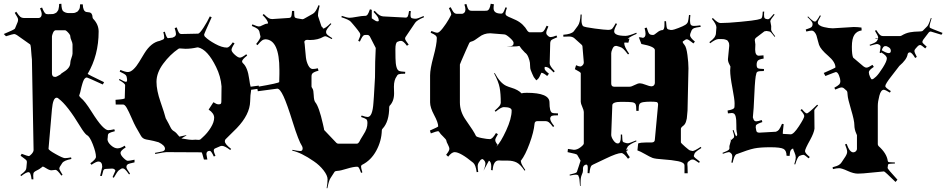

<svg xmlns="http://www.w3.org/2000/svg" viewBox="-41 -911 5008 1016"><path d="M322.3 -841.8H339.4Q353.5 -841.8 356.7 -843.8Q359.9 -845.7 365 -847.7Q370.1 -849.6 372.3 -853.3Q374.5 -856.9 377.9 -861.3Q382.8 -869.1 382.8 -888.2H397Q397.9 -852.1 415.5 -847.7Q422.9 -846.2 430.2 -845.7Q447.8 -843.8 448.7 -819.8Q448.7 -814.9 452.6 -811Q481 -781.2 481 -744.1Q481 -618.7 422.9 -520Q424.3 -517.1 509.8 -476.1L502.9 -463.9Q421.9 -501 418.9 -501Q416 -501 413.1 -499.8Q410.2 -498.5 407.7 -495.6Q405.3 -492.7 403.3 -489.7Q401.4 -486.8 399.4 -481.2Q397.5 -475.6 396 -471.7Q394.5 -467.8 392.8 -460.7Q391.1 -453.6 389.6 -449.2Q387.7 -440.9 383.8 -423.8L377.9 -404.8Q377.9 -402.3 386.7 -393.1Q407.7 -377 442.4 -321.8Q477.1 -266.6 498.3 -244.4Q519.5 -222.2 531.5 -222.2Q543.5 -222.2 564 -227.1L566.9 -216.8Q542.5 -210.4 536.1 -206.1Q529.8 -201.7 529.8 -192.9L528.8 -180.2Q527.8 -178.2 527.8 -174.8Q527.8 -158.7 545.9 -142.3Q564 -126 580.8 -126Q597.7 -126 618.7 -140.1L624 -130.9Q596.7 -113.8 596.7 -102.3Q596.7 -90.8 612.1 -75.4Q627.4 -60.1 635.5 -60.1Q643.6 -60.1 670.9 -65.9V-51.8Q639.6 -44.9 636.7 -42.7Q633.8 -40.5 631.8 -38.6Q627.9 -35.2 627.9 -26.9Q627.9 -18.6 647 7.8L642.1 12.2Q627.4 -8.8 620.6 -14.4Q613.8 -20 608.9 -20Q604 -20 600.1 -18.1L587.9 -9.8Q579.6 -3.4 561 29.8L554.7 25.9L569.8 -7.8Q565.4 -19 551.8 -19L518.1 -17.1Q506.3 -17.1 503.9 -2L498 20H488.8L500 -27.8Q500 -56.2 479 -56.2Q468.8 -56.2 442.9 -39.1L437 -46.9Q466.8 -68.4 466.8 -81.1Q466.8 -104.5 450 -147.5Q433.1 -190.4 418.9 -195.8Q405.8 -205.1 383.3 -242.2Q315.4 -354.5 270 -388.2Q265.6 -394 258.8 -394Q239.3 -394 233.9 -333L215.8 -124Q215.8 -116.7 253.9 -95.5Q292 -74.2 302.7 -74.2Q313.5 -74.2 335 -78.1L336.9 -69.8Q296.9 -62 288.1 -47.9L275.9 -28.8Q272.9 -22.9 272.9 -18.3Q272.9 -13.7 290 14.2L283.7 18.1Q262.2 -12.2 252.9 -12.2L231 -9.8Q220.7 -9.8 204.8 -19.8Q189 -29.8 185.1 -29.8Q183.1 -27.8 179 -24.9Q174.8 -22 171.9 -19.8Q168.9 -17.6 166 -15.6Q161.6 -12.7 152.1 -8.3Q142.6 -3.9 138.7 1Q134.8 5.9 134.8 17.8Q134.8 29.8 135.7 38.1H126Q122.1 0 109.9 0Q97.7 0 70.8 21L66.9 15.1Q86.9 0 92.8 -7.8Q98.6 -15.6 98.6 -23.9L101.1 -50.8V-55.7Q101.1 -61.5 95.5 -65.9Q89.8 -70.3 87.4 -72.3Q77.6 -80.1 67.9 -86.9L73.7 -97.2Q105.5 -85 110.8 -85Q116.2 -85 126.5 -96.4Q136.7 -107.9 136.7 -117.2L127.9 -596.2Q127.4 -596.2 126 -615.2Q122.6 -672.9 118.7 -675.8L48.8 -725.1Q39.1 -731 33.7 -731Q28.3 -731 -9.3 -719.2L-21 -731Q34.7 -753.9 38.1 -759.8L52.7 -794.9Q54.7 -800.8 54.7 -808.3Q54.7 -815.9 37.1 -842.8L44.9 -849.1Q59.1 -827.6 66.7 -821.8Q74.2 -815.9 84 -815.9H164.1Q170.4 -815.9 175 -821.3Q179.7 -826.7 179.7 -836.7Q179.7 -846.7 170.9 -867.2L181.6 -871.1Q193.4 -840.8 202.6 -837.4Q206.5 -835.9 213.9 -835.9L230.5 -836.4Q241.2 -836.4 244.6 -838.1Q248 -839.8 252.7 -841.8Q257.3 -843.8 259.3 -846.4Q261.2 -849.1 264.4 -853.3Q267.6 -857.4 268.6 -862.3Q272 -876 272 -890.1L283.7 -891.1Q284.7 -858.4 293.5 -851.6Q306.2 -841.8 322.3 -841.8ZM233.9 -522.9Q233.9 -503.9 251 -503.9Q254.9 -503.9 260.7 -506.8L277.8 -516.1Q281.2 -521.5 295.9 -530.3Q331.1 -551.3 331.1 -579.1Q331.1 -587.9 336.9 -604Q342.8 -620.1 342.8 -627.9V-675.8Q342.8 -683.6 336.9 -697Q331.1 -710.4 331.1 -718Q331.1 -725.6 324.2 -733.4Q309.6 -751 302.7 -751H254.9Q245.1 -751 239.5 -737.3Q233.9 -723.6 233.9 -717.8Z M1285.2 -452.1 1328.1 -458 1330.1 -441.9 1288.1 -436Q1283.2 -407.2 1282.7 -374Q1280.8 -304.7 1211.9 -232.9L1152.3 -173.8Q1148.9 -170.4 1148.9 -163.1Q1148.9 -148.4 1182.1 -123L1177.2 -117.2Q1148.4 -139.2 1133.3 -139.2L1127 -138.2Q1125 -138.2 1124 -137.2L1098.1 -126Q1090.3 -123 1090.3 -114.7Q1090.3 -106.4 1099.1 -85.9L1090.3 -83Q1076.7 -112.8 1069.3 -112.8Q1051.3 -112.8 1051.3 -95.2Q1051.3 -93.8 1056.2 -66.9H1038.1Q1028.3 -105 1025.4 -105L838.4 -106Q829.6 -106 780.3 -96.2L779.3 -102.1Q823.2 -109.9 823.2 -111.8Q832 -115.2 832 -124Q832 -141.6 798.3 -158.2L772.9 -165Q766.1 -167 753.2 -169.2Q740.2 -171.4 732.9 -172.9Q713.4 -176.8 705.1 -191.9L678.2 -238.8Q669.4 -254.4 655 -287.6Q640.6 -320.8 630.1 -339.4Q619.6 -357.9 610.4 -357.9H571.3L570.3 -382.8Q619.1 -386.2 619.1 -391.1L621.1 -460Q621.1 -469.7 588.4 -487.8L591.3 -493.2Q617.2 -478 626 -478Q632.3 -478 631.3 -492.4Q630.4 -506.8 624.5 -513.4Q618.7 -520 592.3 -532.2L596.2 -541Q622.1 -529.8 636 -529.8Q649.9 -529.8 665.8 -544.9Q681.6 -560.1 695.1 -582.8Q708.5 -605.5 723.1 -628.9Q758.3 -686 804.2 -694.8L822.3 -702.1Q828.1 -705.1 828.1 -713.6Q828.1 -722.2 823.2 -741.2L831.1 -743.2Q840.8 -709 848.1 -709L872.1 -711.9Q872.6 -711.9 882.3 -716.8Q890.1 -722.2 890.1 -731.7Q890.1 -741.2 883.3 -762.2L894 -766.1Q901.4 -744.1 906.2 -737.5Q911.1 -731 918.9 -731L1007.3 -732.9Q1015.6 -733.4 1036.1 -764.9Q1056.6 -796.4 1069.3 -824.2L1079.1 -819.8Q1039.1 -731.9 1039.1 -727.5Q1039.1 -723.1 1043.9 -715.8H1044.9Q1061.5 -698.7 1097.4 -679Q1133.3 -659.2 1160.2 -659.2Q1171.9 -659.2 1190.9 -687L1200.2 -681.2Q1184.1 -657.2 1184.1 -647.2Q1184.1 -637.2 1201.2 -621.6Q1218.3 -606 1228.5 -606Q1238.8 -606 1262.2 -624L1267.1 -617.2Q1240.2 -596.2 1240.2 -586.9V-584Q1241.7 -579.6 1244.1 -577.1Q1269.5 -555.2 1277.8 -492.2Q1281.7 -463.4 1285.2 -452.1ZM940.9 -652.8 909.2 -654.8Q907.2 -654.8 903.3 -652.8Q858.4 -622.1 822.8 -574Q787.1 -525.9 787.1 -478Q787.1 -433.1 808.3 -372.1Q829.6 -311 835.9 -285.2Q853.5 -253.9 860.8 -238.3Q868.2 -222.7 879.4 -216.8Q890.6 -210.9 908.2 -188L944.3 -195.8L945.3 -193.8Q932.1 -187 918.9 -178.2Q923.3 -177.7 936 -175.8Q961.9 -170.9 976.1 -170.9L993.2 -171.9L1009.3 -170.9Q1017.1 -170.9 1020 -173.8L1031.2 -184.1Q1056.2 -206.1 1074.2 -235.4Q1092.3 -264.6 1092.3 -288.1Q1092.3 -311.5 1063 -331.1L1088.4 -370.1Q1105 -358.9 1114.5 -358.9Q1124 -358.9 1127 -361.3Q1130.4 -364.7 1130.4 -374L1131.3 -454.1Q1127 -507.3 1102.5 -556.6Q1057.1 -649.4 1007.3 -660.2H1002.9Q970.2 -652.8 940.9 -652.8ZM1241.2 -581.1Q1241.2 -581.1 1240.2 -584Q1240.2 -582 1241.2 -581.1Z M1598.6 -699.2 1585.4 -700.2Q1572.3 -700.2 1569.3 -689.9Q1571.3 -682.6 1573.2 -655.5Q1575.2 -628.4 1577.9 -606.2Q1580.6 -584 1590.3 -564.9Q1600.1 -545.9 1613.5 -545.9Q1627 -545.9 1640.6 -549.8L1644.5 -537.1Q1613.3 -528.8 1609.4 -518.1Q1607.4 -513.7 1607.4 -505.9V-453.1Q1607.4 -449.7 1612.8 -441.9Q1618.2 -434.1 1619.1 -407.2Q1620.1 -380.4 1626.5 -371.1Q1647 -347.7 1668 -253.9Q1675.3 -222.2 1674.3 -223.1L1739.3 -154.8Q1743.7 -150.9 1748.5 -150.9H1847.7Q1854 -150.9 1859.4 -159.2Q1866.2 -173.3 1879.9 -194.6Q1893.6 -215.8 1898.4 -230.2Q1903.3 -244.6 1903.3 -260Q1903.3 -275.4 1897 -280.3Q1890.6 -285.2 1869.6 -292L1872.6 -299.8Q1894 -292 1904.3 -292Q1930.2 -292 1935.1 -367.2Q1937 -398.4 1937.5 -399.9L1943.4 -502Q1943.4 -588.9 1947.3 -657.2L1915.5 -719.2Q1910.2 -726.1 1903.3 -726.1H1894.5Q1888.2 -726.1 1884.8 -724.6Q1876.5 -721.2 1863.3 -690.9L1854.5 -694.8Q1865.7 -719.2 1865.7 -725.6Q1865.7 -731.9 1862.5 -737.3Q1859.4 -742.7 1852.8 -751Q1846.2 -759.3 1841.8 -764.9Q1837.4 -770.5 1828.6 -780.8Q1819.8 -791 1815.4 -795.9Q1806.6 -806.6 1765.6 -819.8L1767.6 -827.1Q1796.9 -816.9 1808.3 -816.9Q1819.8 -816.9 1847.2 -822Q1874.5 -827.1 1888.7 -827.1H1891.6Q1898.9 -827.1 1904.1 -834Q1909.2 -840.8 1916.5 -861.8L1926.3 -858.9V-814Q1947.8 -797.9 1955.6 -797.9Q1963.4 -797.9 1963.4 -801.8Q1963.4 -811.5 1958.3 -820.6Q1953.1 -829.6 1935.5 -848.1L1941.4 -854Q1958 -835.9 1967 -830.6Q1976.1 -825.2 1986.3 -824.2L2106.4 -817.9Q2113.3 -817.9 2116.9 -824.7Q2120.6 -831.5 2123.5 -853L2133.3 -852.1Q2131.3 -841.8 2131.3 -832.3Q2131.3 -822.8 2133.3 -819.3Q2136.2 -814 2145.5 -813H2147.5Q2149.4 -812 2158.9 -812Q2168.5 -812 2200.7 -826.2L2202.6 -819.8Q2166 -804.7 2156.2 -791L2108.4 -720.2Q2102.5 -713.9 2102.5 -706.5Q2102.5 -699.2 2121.6 -674.8L2112.3 -668.9Q2093.3 -694.8 2081.5 -694.8Q2076.7 -694.8 2073.2 -693.8L2062.5 -689.9Q2051.3 -685.5 2051.3 -650.4Q2051.3 -615.2 2051.8 -603.5Q2052.7 -544.4 2070.3 -536.1Q2078.1 -532.2 2103.5 -530.8L2102.5 -521Q2077.1 -521 2069.6 -518.3Q2062 -515.6 2058.6 -507.8Q2043.5 -487.8 2043.5 -452.1L2044.4 -417Q2044.4 -375 2020.5 -351.1Q2018.6 -347.2 2018.6 -345.2Q2018.6 -267.1 1983.4 -230Q1979.5 -226.1 1979.5 -221.2Q1978 -165 1950.2 -113.8Q1922.4 -62.5 1875.5 -39.1Q1869.6 -36.1 1869.6 -28.8Q1869.6 -21.5 1876.5 1L1869.6 3.9Q1862.3 -16.6 1858.4 -22.7Q1854.5 -28.8 1849.6 -28.8Q1829.1 -28.8 1794.2 -18.1Q1759.3 -7.3 1746.8 -7.1Q1734.4 -6.8 1729.5 -2L1707.5 32.2Q1699.2 44.4 1691.4 85H1687.5Q1692.4 57.6 1692.4 37.6Q1692.4 17.6 1671.1 -9.8Q1649.9 -37.1 1619.6 -57.6Q1553.2 -103.5 1505.4 -113.8L1506.3 -118.2Q1536.6 -111.8 1548.6 -111.8Q1560.5 -111.8 1560.5 -126Q1560.5 -130.9 1557.6 -137.2Q1539.1 -165 1508.5 -263.2Q1478 -361.3 1459.2 -401.6Q1440.4 -441.9 1426.3 -441.9L1323.2 -428.2L1319.3 -451.2Q1436.5 -471.2 1436.5 -477.1L1437.5 -519V-541Q1437.5 -699.7 1364.3 -703.1Q1354.5 -703.1 1346.2 -697.5Q1337.9 -691.9 1321.3 -671.9L1314.5 -678.2Q1337.4 -706.5 1337.4 -717.8Q1337.4 -720.2 1335.4 -726.1L1331.5 -744.1Q1329.1 -752.4 1321.8 -758.3Q1314.5 -764.2 1291.5 -773.9L1294.4 -782.2Q1320.3 -771 1328.9 -771Q1337.4 -771 1344.7 -775.9L1363.3 -784.2Q1366.7 -785.2 1372.1 -785.9Q1377.4 -786.6 1377.4 -787.1Q1377.4 -803.2 1348.6 -831.1L1354.5 -836.9Q1372.6 -819.3 1381.1 -814.7Q1389.6 -810.1 1399.4 -810.1L1485.4 -815.9Q1495.6 -815.9 1499.3 -821.8Q1502.9 -827.6 1504.4 -853H1515.6Q1515.6 -826.7 1518.3 -821Q1521 -815.4 1531.2 -814L1559.6 -809.1Q1562.5 -809.1 1566.4 -811L1614.3 -837.9Q1629.4 -845.2 1644.5 -883.8L1650.4 -880.9Q1641.6 -848.1 1641.6 -827.1L1660.6 -770Q1665.5 -770 1668.5 -759.8Q1680.2 -759.8 1708.5 -788.1L1712.4 -784.2Q1684.6 -754.9 1684.6 -744.1V-740.2Q1684.6 -732.4 1693.6 -725.1Q1702.6 -717.8 1717.3 -709L1714.4 -704.1Q1686 -719.2 1681.2 -719.2Q1676.3 -719.2 1671.4 -716.8Q1642.1 -699.2 1598.6 -699.2Z M2598.6 -62Q2569.3 -62 2565.9 -9.8L2557.6 -11.2Q2558.6 -19 2558.6 -31.2Q2558.6 -43.5 2554.7 -51.8Q2550.8 -60.1 2545.9 -60.1L2517.6 -7.8Q2526.4 -28.8 2527.8 -43.9Q2527.8 -59.1 2513.7 -68.8H2509.8Q2503.9 -66.9 2501.5 -64L2494.6 -54.2Q2486.8 -43.9 2486.8 -31.7Q2486.8 -19.5 2489.7 -1L2481.4 0Q2476.1 -39.1 2462.9 -49.8Q2395 -106 2364.7 -106Q2349.6 -106 2330.6 -82L2319.8 -91.8Q2336.9 -113.3 2336.9 -122.6Q2336.9 -131.8 2329.1 -146.2Q2321.3 -160.6 2321 -166.5Q2320.8 -172.4 2304.4 -188Q2288.1 -203.6 2284.9 -210.2Q2281.7 -216.8 2276.1 -216.8Q2270.5 -216.8 2238.8 -205.1L2233.9 -220.2Q2277.8 -239.3 2277.8 -242.2Q2277.8 -262.2 2256.3 -302.2Q2234.9 -342.3 2234.9 -369.1V-512.2Q2234.9 -545.9 2252.7 -611.3Q2270.5 -676.8 2270.5 -710Q2270.5 -717.3 2264.4 -723.1Q2258.3 -729 2237.8 -737.8L2241.7 -747.1Q2263.7 -737.8 2273.4 -737.8Q2283.2 -737.8 2301.8 -761.7Q2320.3 -785.6 2333.5 -808.6Q2346.7 -831.5 2346.7 -833Q2346.7 -844.2 2334.5 -868.2L2343.8 -873Q2355 -850.1 2361.6 -844Q2368.2 -837.9 2377.4 -837.9H2402.8Q2410.6 -837.9 2416.3 -844.2Q2421.9 -850.6 2421.9 -860.8Q2421.9 -871.1 2416.5 -887.2L2426.8 -890.1Q2433.6 -865.7 2439 -859.9Q2444.3 -854 2454.6 -854H2524.9Q2534.7 -854 2539.1 -855.5Q2550.3 -859.9 2555.7 -891.1L2572.8 -888.2Q2570.8 -878.9 2570.8 -867.2Q2570.8 -838.9 2611.8 -838.9Q2617.7 -838.9 2622.1 -845.2Q2626.5 -851.6 2633.8 -872.1L2641.6 -870.1Q2633.8 -848.6 2633.8 -840.1Q2633.8 -831.5 2641.6 -826.7Q2649.4 -821.8 2662.6 -816.7Q2675.8 -811.5 2690.4 -804.2Q2728.5 -785.6 2750.5 -747.1Q2756.3 -740.2 2762.7 -740.2H2819.8Q2829.1 -740.2 2835.2 -746.1Q2841.3 -752 2851.6 -774.9L2860.8 -771Q2849.6 -746.6 2849.6 -737.5Q2849.6 -728.5 2857.9 -722.2Q2864.3 -714.8 2873.5 -714.8Q2882.8 -714.8 2903.8 -723.1L2907.7 -713.9Q2877.4 -702.1 2874.3 -696.3Q2871.1 -690.4 2870.6 -684.1L2867.7 -576.2Q2867.7 -561 2894.5 -534.2L2888.7 -527.8Q2871.1 -546.4 2862.3 -551.8Q2853.5 -557.1 2843.8 -557.1H2841.8Q2840.8 -555.2 2840.8 -547.1Q2840.8 -539.1 2863.8 -521L2854.5 -508.8Q2834 -525.9 2823.7 -525.9Q2812.5 -498.5 2804.9 -492.4Q2797.4 -486.3 2796.9 -485.8L2783.7 -502.9L2775.4 -520.5Q2764.6 -543 2764.6 -554.9Q2764.6 -566.9 2763.2 -578.9Q2761.7 -590.8 2754.9 -608.2Q2748 -625.5 2736.8 -632.8Q2716.8 -652.8 2707.5 -668Q2695.8 -665 2675.5 -665Q2655.3 -665 2637.7 -667H2660.6Q2667.5 -667 2672.1 -670.9Q2676.8 -674.8 2676.8 -684.1Q2676.8 -693.4 2656.7 -711.2Q2636.7 -729 2627.4 -729L2552.7 -734.9Q2519.5 -734.9 2494.1 -714.8Q2467.3 -694.3 2456.1 -691.9Q2444.8 -689.5 2441.7 -682.4Q2438.5 -675.3 2424.8 -645Q2392.6 -571.8 2392.6 -569.8V-369.1Q2392.6 -319.8 2424.3 -275.4Q2467.3 -214.8 2477.5 -191.9Q2480 -186 2508.5 -180.4Q2537.1 -174.8 2551 -174.8Q2564.9 -174.8 2583.5 -207L2593.8 -201.2Q2579.6 -177.7 2579.6 -170.2Q2579.6 -162.6 2585.4 -153.8L2591.8 -146L2585.4 -134.8Q2608.4 -157.7 2637.5 -220.7Q2666.5 -283.7 2666.5 -326.2Q2666.5 -344.2 2624.5 -344.2Q2610.8 -344.2 2581.5 -319.8L2576.7 -325.2Q2596.2 -342.3 2602.1 -350.1Q2607.9 -357.9 2608.9 -366.2V-367.2Q2608.9 -415.5 2603 -447Q2597.2 -478.5 2573.7 -522.9L2576.7 -524.9Q2605 -472.2 2637.2 -457Q2651.4 -450.7 2665 -446.8Q2701.2 -436 2718.8 -417Q2726.6 -419.9 2746.6 -419.9Q2866.7 -419.9 2866.7 -369.1Q2866.7 -321.8 2879.9 -314.5Q2886.2 -311 2911.6 -311V-300.8Q2886.2 -300.8 2879.6 -298.1Q2873 -295.4 2870.6 -287.1V-282.2Q2870.6 -270 2891.6 -244.1L2885.7 -238.8Q2870.6 -258.8 2862.8 -264.4Q2855 -270 2846.7 -270H2802.7Q2788.6 -270 2787.6 -255.9Q2783.7 -212.4 2761.2 -151.4Q2738.8 -90.3 2715.8 -61L2714.8 -64.9Q2714.8 -53.7 2718.8 -44.2Q2722.7 -34.7 2738.8 -11.2L2734.9 -7.8Q2712.9 -41 2693.1 -51Q2673.3 -61 2647.5 -61H2618.7ZM2517.6 -7.8 2514.6 -2.9Z M3466.3 -752Q3475.1 -756.3 3475.1 -778.8V-798.8H3483.4Q3484.4 -784.7 3485.4 -777.3Q3486.3 -770 3486.6 -767.6Q3486.8 -765.1 3488.3 -762.5Q3489.7 -759.8 3490 -758.8Q3490.2 -757.8 3492.9 -756.6Q3495.6 -755.4 3496.3 -755.1Q3497.1 -754.9 3501 -754.2Q3504.9 -753.4 3506.1 -752.7Q3507.3 -752 3515.1 -752.4Q3522.9 -752.9 3548.8 -762.7Q3574.7 -772.5 3585.4 -779.5Q3596.2 -786.6 3599.1 -795.4Q3602.1 -804.2 3605 -832L3612.3 -831.1Q3610.4 -815.9 3610.4 -800.5Q3610.4 -785.2 3615 -779.5Q3619.6 -773.9 3631.3 -773.9Q3643.1 -773.9 3665 -776.9L3667 -769Q3640.1 -765.6 3631.6 -762Q3623 -758.3 3619.1 -751L3612.3 -733.9Q3610.4 -728 3610.4 -725.1Q3610.4 -711.9 3636.2 -690.9L3628.4 -681.2Q3601.6 -703.1 3594 -703.1Q3586.4 -703.1 3577.1 -694.8Q3571.3 -692.4 3571.3 -688.7Q3571.3 -685.1 3581.3 -673.1Q3591.3 -661.1 3596.7 -620.1Q3602.1 -579.1 3602.1 -549.8L3597.2 -326.2Q3596.2 -317.9 3595.2 -304Q3594.2 -290 3593.3 -283.9Q3592.3 -277.8 3589.4 -268.6Q3585 -252.9 3573.5 -244.6Q3562 -236.3 3562 -229V-158.2Q3562 -153.8 3584.5 -134.5Q3606.9 -115.2 3609.4 -115.2L3624 -111.8Q3633.3 -111.8 3667 -133.8L3670.4 -127.9Q3647.5 -113.3 3640.6 -106.7Q3633.8 -100.1 3632.3 -92.8V-90.8Q3630.4 -88.9 3630.4 -85Q3630.4 -79.1 3662.1 -56.2L3658.2 -48.8Q3633.3 -66.9 3625.7 -66.9Q3618.2 -66.9 3614.3 -64.9L3602.1 -56.2Q3596.2 -52.7 3596.2 -41L3597.2 -28.8L3598.1 5.9H3581.1V-35.2Q3581.1 -51.3 3547.9 -57.9Q3514.6 -64.5 3470.2 -67.4Q3425.8 -70.3 3412.1 -75.4Q3398.4 -80.6 3372.6 -95.5Q3346.7 -110.4 3332 -115.2L3335.9 -151.9Q3349.1 -157.2 3380.4 -157.2H3407.2Q3424.3 -157.2 3424.3 -172.9L3441.4 -356.9Q3441.4 -369.1 3433.1 -371.1Q3422.9 -373 3400.6 -373Q3378.4 -373 3362.5 -370.4Q3346.7 -367.7 3342.5 -359.4Q3338.4 -351.1 3338.4 -324.2H3326.2Q3326.2 -351.1 3322.3 -359.4Q3318.4 -367.7 3304.7 -369.9Q3291 -372.1 3246.1 -372.1Q3201.2 -372.1 3199.2 -355L3193.4 -200.2Q3192.4 -187 3204.1 -169.4Q3215.8 -151.9 3228 -151.9Q3244.1 -151.9 3244.1 -186V-199.2H3251Q3252 -165 3254.9 -161.6Q3257.8 -158.2 3262.2 -157.2L3272.9 -153.8Q3275.4 -152.8 3282 -152.8Q3288.6 -152.8 3325.2 -168L3327.1 -163.1Q3290.5 -147.9 3280.3 -134.8L3278.3 -129.9Q3272.9 -122.6 3272.9 -117.2L3281.2 -121.1L3279.3 -113.8Q3275.4 -113.8 3272.9 -112.8Q3275.4 -100.1 3292 -79.1L3282.2 -70.8Q3260.3 -101.1 3247.1 -101.1Q3224.6 -101.1 3164.6 -72Q3104.5 -43 3098.9 -40.8Q3093.3 -38.6 3090.3 -36.1Q3081.5 -28.8 3078.1 5.9L3068.4 4.9Q3069.3 -5.9 3069.3 -22.9Q3069.3 -40 3062 -40Q3054.7 -40 3049.3 -34.4Q3043.9 -28.8 3043.9 -21V-7.8Q3043.9 0.5 3037.6 13.9Q3031.2 27.3 3031.2 56.2V73.2H3028.3Q3025.9 28.8 3021 22.9L3019 17.1Q3015.1 13.2 3006.6 13.2Q2998 13.2 2974.1 18.1L2973.1 13.2Q3006.8 4.9 3009.8 1.2Q3012.7 -2.4 3012.9 -4.9Q3013.2 -7.3 3022.5 -33.7Q3031.7 -60.1 3031.2 -61L3013.2 -91.8Q3011.2 -96.2 2962.4 -106L2964.4 -123L2996.1 -118.2Q3013.2 -118.2 3030.8 -131.6Q3048.3 -145 3048.3 -151.9V-318.8Q3048.3 -327.1 3040.3 -345.2Q3032.2 -363.3 3032.2 -372.1V-523.9Q3032.2 -528.8 3001 -544.9L3007.3 -565.9Q3022.5 -559.1 3029.1 -559.1Q3035.6 -559.1 3042 -565.7Q3048.3 -572.3 3048.3 -581.1L3041 -667Q3041 -669.9 3036.1 -674.8L2998 -709Q2987.8 -717.8 2969.5 -717.8Q2951.2 -717.8 2939.9 -716.8V-727.1Q2981.9 -730 2995.1 -745.1L3017.1 -774.9Q3029.3 -792 3031.2 -834H3037.1Q3036.1 -825.2 3036.1 -804.2Q3036.1 -783.2 3043.9 -772.9Q3051.8 -767.1 3106 -760Q3160.2 -752.9 3176.5 -752.9Q3192.9 -752.9 3199 -759.5Q3205.1 -766.1 3217.3 -788.1L3224.1 -784.2Q3209 -756.8 3209 -745.1Q3209 -721.2 3270 -721.2Q3286.1 -721.2 3326.2 -737.8L3328.1 -731.9Q3292 -716.8 3280.3 -705.1L3290 -707L3284.2 -685.1L3264.2 -686Q3262.2 -684.1 3262.2 -682.1Q3262.2 -663.6 3288.1 -627L3282.2 -623Q3265.1 -645.5 3256.6 -653.1Q3248 -660.6 3238.3 -663.1L3222.2 -668H3217.3Q3206.5 -668 3200 -652.8Q3193.4 -637.7 3193.4 -629.9V-469.2Q3193.4 -452.1 3209 -452.1H3290Q3300.3 -452.1 3317.4 -461.2Q3334.5 -470.2 3345 -470.2Q3355.5 -470.2 3376.2 -462.2Q3397 -454.1 3405.5 -454.1Q3414.1 -454.1 3419.2 -459.5Q3424.3 -464.8 3424.3 -472.2V-646Q3424.3 -665 3353 -678.2L3339.4 -713.9Q3350.6 -713.9 3360.4 -710.9Q3366.7 -710.9 3370.8 -716.3Q3375 -721.7 3375 -731.9Q3375 -742.2 3370.1 -762.2L3381.3 -765.1Q3388.7 -738.8 3394.5 -732.4Q3400.4 -726.1 3412.1 -726.1H3416Q3420.9 -726.1 3436.3 -739Q3451.7 -752 3466.3 -752Z M4002.9 -850.1 4002 -835.9Q4002 -819.8 4004.4 -816.2Q4006.8 -812.5 4012.2 -811Q4017.6 -809.6 4020.5 -809.3Q4023.4 -809.1 4025.4 -809.6Q4032.2 -811 4053.2 -836.9L4058.1 -834Q4035.2 -806.2 4035.2 -798.8L4040 -772.9Q4040 -762.2 4039.6 -754.2Q4039.1 -746.1 4061 -719.2L4058.1 -715.8Q4042.5 -735.8 4037.4 -740.5Q4032.2 -745.1 4026.9 -745.1L4015.1 -747.1Q4011.7 -747.1 4003.9 -745.1L3959 -710.9Q3953.1 -705.1 3953.1 -699.2L3956.1 -675.8L3955.1 -648.9Q3955.1 -632.3 3960.2 -624.3Q3965.3 -616.2 3974.4 -616.2Q3983.4 -616.2 3999 -618.2L4000 -601.1Q3975.1 -597.2 3969 -589.8Q3962.9 -582.5 3962.9 -568.4Q3962.9 -554.2 3969 -550.3Q3975.1 -546.4 4002 -545.9L4001 -535.2Q3975.6 -535.2 3968.8 -532Q3961.9 -528.8 3960.9 -520Q3954.6 -502.9 3950.9 -414.8Q3947.3 -326.7 3942.9 -290Q3942.9 -287.6 3947 -278.3Q3951.2 -269 3960.9 -269Q3970.7 -269 3989.7 -275.9L3993.2 -265.1Q3962.4 -254.9 3959 -247.1Q3958 -244.1 3958 -236.8L3960.9 -220.2Q3962.4 -209 3977.1 -209L4064.9 -213.9Q4074.7 -217.3 4080.8 -224.6Q4086.9 -231.9 4097.2 -255.9L4106 -253.9Q4101.1 -212.9 4101.1 -204.1Q4101.1 -202.1 4107.4 -202.1H4109.9L4143.1 -200.2Q4158.7 -200.2 4186.8 -243.2Q4214.8 -286.1 4214.8 -296.6Q4214.8 -307.1 4194.8 -328.1L4202.1 -334Q4220.7 -311 4228.5 -311Q4236.3 -311 4283.2 -356.9L4288.1 -353Q4268.1 -331.5 4268.1 -327.1L4269 -230Q4266.1 -207.5 4246.1 -170.9Q4218.8 -122.1 4218.8 -111.3Q4218.8 -100.6 4244.1 -80.1L4237.8 -73.2Q4216.8 -91.8 4210.2 -91.8Q4203.6 -91.8 4189 -85.9Q4179.2 -80.6 4167 -41L4162.1 -42Q4169.9 -65.9 4169.9 -77.6Q4169.9 -89.4 4163.3 -104Q4156.7 -118.7 4155.8 -125Q4147 -122.6 4142.8 -114.7Q4138.7 -106.9 4137.2 -85.9L4121.1 -86.9Q4121.1 -114.3 4105.2 -123Q4089.4 -131.8 4035.2 -131.8Q3981 -131.8 3950 -125.5Q3918.9 -119.1 3854 -94.2Q3843.3 -85.9 3835.9 -49.8L3829.1 -50.8Q3834 -76.2 3834 -81.8Q3834 -87.4 3833 -90.6Q3832 -93.8 3831.3 -95Q3830.6 -96.2 3828.1 -99.1Q3822.3 -106 3815.4 -106Q3808.6 -106 3784.2 -97.2L3782.2 -102.1Q3805.2 -111.3 3811.3 -115.2Q3817.4 -119.1 3818.8 -124V-138.2Q3819.3 -141.6 3827.1 -168Q3827.1 -168.9 3820.8 -172.9L3828.1 -169.9L3840.8 -181.2Q3843.8 -184.1 3843.8 -190.7Q3843.8 -197.3 3835.9 -221.2L3840.8 -223.1Q3849.6 -196.3 3854 -189.9Q3859.9 -192.9 3859.9 -198.5Q3859.9 -204.1 3857.4 -213.1Q3855 -222.2 3855.5 -250Q3856 -277.8 3851.6 -295.4Q3847.2 -313 3832 -313Q3828.6 -313 3811 -311L3809.1 -326.2Q3840.8 -331.5 3844.7 -340.8Q3846.2 -344.2 3846.2 -364.5Q3846.2 -384.8 3834.5 -446Q3822.8 -507.3 3822.8 -538.1L3824.2 -559.1Q3824.2 -560.1 3817.6 -572.5Q3811 -585 3811 -598.1L3817.9 -668.9Q3817.9 -682.6 3814.5 -687.7Q3811 -692.9 3809.3 -695.6Q3807.6 -698.2 3802.7 -699.7Q3797.9 -701.2 3795.9 -702.1Q3791 -704.1 3780.3 -704.1H3759.8Q3746.6 -704.1 3716.8 -682.1L3712.9 -688Q3732.9 -703.6 3739 -712.2Q3745.1 -720.7 3747.1 -730L3750 -766.1Q3750 -782.7 3726.1 -811L3731 -815.9Q3756.8 -789.1 3771 -789.1Q3809.1 -789.1 3877.7 -795.7Q3946.3 -802.2 3965.6 -806.6Q3984.9 -811 3987.3 -813Q3994.1 -817.9 3995.1 -849.1Z M4365.7 -761.2 4476.6 -768.1Q4497.1 -768.1 4517.6 -765.1L4518.6 -750Q4493.2 -746.6 4480 -726.6Q4466.8 -706.5 4466.8 -663.3Q4466.8 -620.1 4473.6 -606L4527.8 -560.1Q4536.1 -553.2 4544.9 -553.2Q4553.7 -553.2 4575.7 -567.9L4583 -557.1Q4556.6 -539.6 4556.6 -529.1Q4556.6 -518.6 4562.7 -504.9Q4568.8 -491.2 4572.8 -491.2Q4580.1 -491.2 4594.7 -505.4Q4609.4 -519.5 4630.6 -553.2Q4651.9 -586.9 4651.9 -602.1Q4651.9 -617.2 4621.6 -633.8Q4620.6 -631.8 4620.6 -629.9L4613.8 -631.8Q4618.7 -657.2 4618.7 -663.8Q4618.7 -670.4 4611.6 -674.3Q4604.5 -678.2 4599.6 -678.2Q4594.7 -678.2 4563 -668.9L4560.5 -673.8Q4594.7 -686 4598.6 -693.4Q4603 -702.1 4605 -704.1Q4594.2 -706.1 4591.8 -706.1V-709L4605 -706.1L4606 -711.9Q4606 -721.2 4588.9 -748L4595.7 -752Q4608.9 -731.4 4615.7 -725.8Q4622.6 -720.2 4630.9 -720.2H4722.7Q4724.1 -720.2 4729 -722.2Q4752 -736.3 4774.7 -740.2Q4797.4 -744.1 4817.6 -744.1Q4837.9 -744.1 4841.8 -748L4864.7 -771Q4872.6 -777.3 4884.8 -815.9L4888.7 -814.9Q4877.9 -779.3 4877.9 -773.7Q4877.9 -768.1 4878.9 -766.1V-765.1Q4878.9 -762.7 4946.8 -736.8L4940.9 -727.1L4884.8 -744.1Q4877 -744.1 4872.6 -737.8L4844.7 -701.2Q4839.8 -693.8 4839.8 -688.5Q4839.8 -683.1 4862.8 -664.1L4855 -654.8Q4834.5 -672.9 4828.1 -672.9Q4821.8 -672.9 4815.9 -667L4804.7 -654.8Q4797.9 -647.9 4797.9 -640.6Q4797.9 -633.3 4810.5 -609.9L4801.8 -604Q4784.2 -633.8 4773.9 -633.8Q4763.7 -633.8 4761.7 -623Q4757.3 -595.7 4717.8 -562Q4715.8 -560.5 4714.1 -557.1Q4712.4 -553.7 4678 -510.3Q4643.6 -466.8 4643.6 -455.1Q4643.6 -447.3 4672.9 -429.2L4668 -420.9Q4643.6 -436 4635.7 -436Q4620.6 -436 4612.3 -404.5Q4604 -373 4604 -351.1V-147.9Q4604 -144 4607.9 -138.2Q4650.9 -100.1 4656.7 -60.1Q4657.2 -56.6 4658.2 -55.7Q4661.1 -51.8 4681.6 -51.8H4693.8L4694.8 -45.9Q4663.1 -44.9 4660.4 -42.2Q4657.7 -39.6 4657.7 -36.1L4655.8 -22Q4655.8 -17.1 4708 40L4697.8 51.8Q4641.1 -3.9 4636.7 -3.9Q4620.6 -2.9 4571 2.4Q4521.5 7.8 4498.5 7.8Q4475.6 7.8 4444.3 -6.6Q4413.1 -21 4399.4 -21Q4385.7 -21 4366.7 -16.1L4364.7 -25.9Q4389.6 -32.2 4399.2 -38.8Q4408.7 -45.4 4412.8 -52.7Q4417 -60.1 4424.8 -70.8Q4441.9 -94.2 4441.9 -107.2Q4441.9 -120.1 4430.7 -147L4439 -149.9Q4448.2 -125.5 4454.6 -117.2Q4464.4 -105 4473.4 -105Q4482.4 -105 4488 -110.8Q4493.7 -116.7 4493.7 -122.1V-195.8Q4493.7 -196.3 4490.2 -204.1Q4480 -226.6 4480 -249.8Q4480 -272.9 4462.4 -331.8Q4444.8 -390.6 4444.3 -408.2Q4443.8 -425.8 4439.9 -430.2L4426.8 -441.9Q4420.4 -448.2 4411.9 -448.2Q4403.3 -448.2 4378.9 -437L4374 -446.8Q4393.6 -457.5 4399.7 -464.1Q4405.8 -470.7 4405.8 -482.2Q4405.8 -493.7 4398.7 -511.7Q4391.6 -529.8 4381.8 -529.8Q4379.4 -529.8 4326.7 -508.8L4317.9 -524.9Q4379.9 -551.8 4379.9 -554.2Q4379.9 -582.5 4341.8 -615.2Q4301.3 -649.9 4293 -673.8Q4290.5 -681.2 4286.6 -696.8Q4282.7 -712.4 4279.8 -722.2Q4276.9 -731.9 4269.5 -740.5Q4262.2 -749 4254.2 -749Q4246.1 -749 4225.6 -744.1L4222.7 -754.9Q4246.6 -762.2 4252.7 -767.6Q4258.8 -772.9 4258.8 -783.2V-786.1Q4258.8 -795.4 4231.9 -820.8L4234.9 -824.2Q4260.7 -796.9 4270 -796.9H4272Q4279.8 -796.9 4297.9 -830.1L4302.7 -827.1Q4286.6 -800.3 4286.6 -791.7Q4286.6 -783.2 4296.1 -776.9Q4305.7 -770.5 4319.3 -767.6Q4346.2 -761.2 4365.7 -761.2ZM4625 -645Q4649.9 -629.9 4661.4 -629.9Q4672.9 -629.9 4672.9 -641.8Q4672.9 -653.8 4662.6 -660.2L4653.8 -665Q4649.9 -667 4647 -667H4641.6Q4631.3 -665.5 4625 -645ZM4671.9 -632.8 4669.9 -631.8Q4670.9 -631.8 4671.9 -632.8ZM4664.6 -628.9 4663.6 -627.9Q4664.6 -627.9 4664.6 -628.9Z"/></svg>

Font: Eater
Style: Regular
Weight: 400
Version: Version 001.002